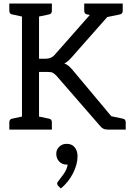

<svg xmlns="http://www.w3.org/2000/svg" viewBox="-20 -737 748 1092"><path d="M33 0V-41Q33 -59 49 -62L105 -74V-643L49 -655Q33 -658 33 -676V-717H275V-676Q275 -658 259 -655L202 -643V-403H238Q272 -403 290 -424L491 -652L475 -655Q459 -658 459 -676V-717H678V-676Q678 -658 662 -655L590 -640L385 -408Q375 -397 365.5 -389Q356 -381 346 -376Q360 -371 370.5 -362Q381 -353 392 -340L613 -76L679 -62Q695 -59 695 -41V0H593Q577 0 567 -5.5Q557 -11 549 -21L302 -305Q289 -319 279.5 -323.5Q270 -328 246 -328H202V-74L259 -62Q275 -59 275 -41V0ZM326 335 311 320Q305 314 305 306Q305 300 312 293Q323 279 341.5 253.5Q360 228 365 199H358Q333 199 316.5 181.5Q300 164 300 137Q300 114 317 97.5Q334 81 359 81Q389 81 405 101Q421 121 421 152Q421 198 395 249Q369 300 326 335Z"/></svg>

Font: Aleo
Style: Regular
Weight: 400
Designer: Alessio Laiso
Foundry: Alessio Laiso
Version: Version 2.001; ttfautohint (v1.8.4.7-5d5b);gftools[0.9.29]